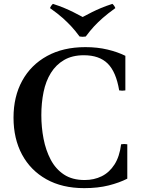

<svg xmlns="http://www.w3.org/2000/svg" viewBox="-20 -959 733 994"><path d="M607 -212Q623 -215 639 -212V-34Q598 -13 542.5 1Q487 15 416 15Q302 15 220 -31Q138 -77 94 -159Q50 -241 50 -350Q50 -459 95 -541Q140 -623 223.5 -669Q307 -715 422 -715Q484 -715 536.5 -702.5Q589 -690 629 -670V-491Q613 -488 597 -491Q581 -587 537.5 -630Q494 -673 414 -673Q354 -673 312 -648.5Q270 -624 243.5 -581.5Q217 -539 205.5 -482.5Q194 -426 194 -363Q194 -300 205.5 -240.5Q217 -181 242.5 -132.5Q268 -84 311 -55.5Q354 -27 418 -27Q467 -27 506.5 -46.5Q546 -66 572.5 -107Q599 -148 607 -212ZM562 -939Q573 -929 577 -917Q537 -888 512 -866Q487 -844 467 -822.5Q447 -801 424 -770Q408 -767 392 -770Q369 -801 349 -822.5Q329 -844 304.5 -866Q280 -888 239 -917Q243 -929 254 -939Q288 -928 313 -917.5Q338 -907 360 -896Q382 -885 408 -871Q434 -885 456 -896Q478 -907 503 -917.5Q528 -928 562 -939Z"/></svg>

Font: Poltawski Nowy Medium
Style: Regular
Weight: 500
Version: Version 1.001;gftools[0.9.25]